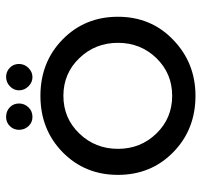

<svg xmlns="http://www.w3.org/2000/svg" viewBox="-36 -636 677 646"><g transform="rotate(-90 303.0 -313.5)"><path d="M188.7 -588.7Q188.7 -606.2 201 -619.1Q213.4 -632 232 -632Q251.5 -632 264.4 -619.6Q277.3 -607.2 277.3 -588.7Q277.3 -570.1 264.4 -556.7Q251.5 -543.3 232 -543.3Q213.4 -543.3 201 -556.7Q188.7 -570.1 188.7 -588.7ZM321.6 -588.7Q321.6 -606.2 335.1 -619.1Q348.5 -632 367 -632Q384.5 -632 397.4 -619.6Q410.3 -607.2 410.3 -588.7Q410.3 -570.1 396.9 -556.7Q383.5 -543.3 366 -543.3Q348.5 -543.3 335.1 -556.7Q321.6 -570.1 321.6 -588.7ZM303.1 -439.2Q227.8 -439.2 176.3 -385.6Q124.7 -332 124.7 -255.7Q124.7 -179.4 176.3 -126.3Q227.8 -73.2 303.1 -73.2Q378.4 -73.2 429.9 -126.3Q481.4 -179.4 481.4 -255.7Q481.4 -332 429.9 -385.6Q378.4 -439.2 303.1 -439.2ZM303.1 5.2Q189.7 5.2 113.4 -69.6Q37.1 -144.3 37.1 -255.7Q37.1 -367 113.4 -441.8Q189.7 -516.5 303.1 -516.5Q416.5 -516.5 492.8 -441.8Q569.1 -367 569.1 -255.7Q569.1 -144.3 491.8 -70.1Q414.4 5.2 303.1 5.2Z"/></g></svg>

Font: NATS
Style: Regular
Weight: 400
Designer: Purushoth Kumar Guthula
Foundry: Silicon Andhra, USA.
Version: Version 1.0.4; ttfautohint (v1.2.25-373a) -l 7 -r 28 -G 50 -